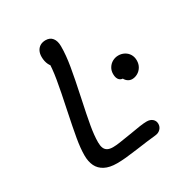

<svg xmlns="http://www.w3.org/2000/svg" viewBox="-175 -877 970 1020"><g transform="rotate(-30 310.0 -366.5)"><path d="M495.3 -411.8 516 -365.2Q495 -359 481.9 -371.1Q468.8 -383.2 468.8 -409.8Q468.8 -430.8 479 -447.2Q489.2 -463.7 505.9 -472.8Q522.7 -481.8 541.7 -481.8Q561.2 -481.8 577.9 -472.9Q594.7 -464 604.5 -447.8Q614.3 -431.5 614.3 -410.2Q614.3 -387.8 604 -370.8Q593.7 -353.8 577.4 -344.8Q561.2 -335.7 543.7 -335.7Q528.7 -335.7 515.9 -345.5Q503.2 -355.3 497.3 -372.8Q491.5 -390.3 495.3 -411.8ZM121 -111.3Q121 -154.8 131 -212.5Q141 -270.2 161.2 -366.7Q183 -469 194 -534.2Q205 -599.3 205 -651L221.7 -605.7Q205.8 -609 195.6 -630.2Q185.3 -651.3 185.3 -678.8Q185.3 -699 192.9 -714Q200.5 -729 214.5 -737.2Q228.5 -745.3 247.5 -745.3Q274.5 -745.3 288.8 -727Q303.2 -708.7 303.2 -676.5Q303.2 -622 291.9 -555.7Q280.7 -489.3 258.3 -384.5Q238 -290.3 228.2 -233.9Q218.3 -177.5 218.3 -135.3Q218.3 -114.3 223.8 -100.8Q229.2 -87.2 241.7 -80.3Q254.2 -73.5 275 -73.5Q292.8 -73.5 317.8 -77.2Q342.8 -80.8 388.8 -88.3Q428.2 -95.3 454.1 -99Q480 -102.7 496.5 -102.7Q518.7 -102.7 531.8 -91.1Q545 -79.5 545 -61Q545 -43 532.6 -30.2Q520.2 -17.3 499.5 -15.3Q473.7 -13 444.8 -9.1Q415.8 -5.2 376 0.2Q335.2 5.8 305.6 8.7Q276 11.5 250.8 11.5Q205.2 11.5 176.3 -3.7Q147.5 -18.8 134.2 -46.1Q121 -73.3 121 -111.3Z"/></g></svg>

Font: Monaspace Radon Var
Style: Regular
Weight: 400
Designer: Riley Cran and the Lettermatic Team
Version: Version 1.000 (Monaspace Radon Var)